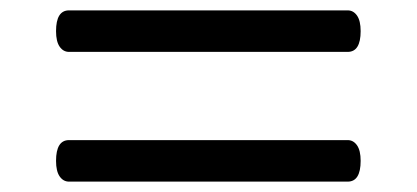

<svg xmlns="http://www.w3.org/2000/svg" viewBox="-20 -623 803 370"><path d="M113 -523Q102 -523 95 -533Q88 -543 88 -563Q88 -603 113 -603H650Q661 -603 668 -593Q675 -583 675 -563Q675 -523 650 -523ZM113 -273Q102 -273 95 -283Q88 -293 88 -313Q88 -353 113 -353H650Q661 -353 668 -343Q675 -333 675 -313Q675 -273 650 -273Z"/></svg>

Font: Playwrite PL
Style: Regular
Weight: 400
Designer: Veronika Burian, José Scaglione
Foundry: TypeTogether
Version: Version 1.002